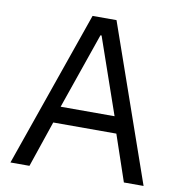

<svg xmlns="http://www.w3.org/2000/svg" viewBox="-79 -772 799 845"><g transform="rotate(10 320.5 -349.0)"><path d="M618 0H530L460 -206H178L108 0H23L267 -698H374ZM439 -280 321 -620H316L198 -280Z"/></g></svg>

Font: Aneliza
Style: Regular
Weight: 400
Designer: Mike Abbink, Paul van der Laan, Pieter van Rosmalen
Foundry: Bold Monday
Version: Version 3.0